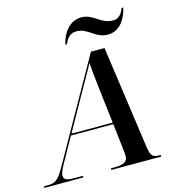

<svg xmlns="http://www.w3.org/2000/svg" viewBox="-190 -1037 1045 1147"><g transform="rotate(-15 332.5 -463.5)"><path d="M546 -786C621 -786 661 -852 676 -919H666C653 -887 637 -860 596 -860C522 -860 492 -927 418 -927C343 -927 300 -862 284 -794H294C306 -821 323 -854 368 -854C440 -854 468 -786 546 -786ZM-59 0H182L184 -10H124C83 -10 65 -19 65 -41C65 -55 71 -72 87 -102L176 -261H438L458 -88C459 -79 460 -66 460 -55C460 -25 434 -10 385 -10H357L355 0H663L665 -10H656C615 -10 603 -22 595 -75L505 -714H421L68 -88C32 -24 10 -10 -28 -10H-57ZM306 -492C339 -551 374 -610 395 -651C398 -609 405 -542 412 -483L437 -271H182Z"/></g></svg>

Font: Noto Serif Display SemiBold
Style: Italic
Weight: 600
Italic angle: -12°
Designer: Monotype Design Team
Foundry: Monotype Imaging Inc.
Version: Version 2.009